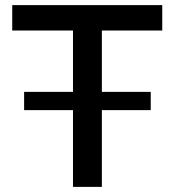

<svg xmlns="http://www.w3.org/2000/svg" viewBox="-20 -730 683 750"><path d="M613.8 -610.8H377.9V-371.1H568.8V-299.8H377.9V0H265.1V-299.8H74.2V-371.1H265.1V-610.8H27.8V-710H613.8Z"/></svg>

Font: Rawline SemiBold
Style: Regular
Weight: 600
Designer: Matt McInerney, Pablo Impallari, Rodrigo Fuenzalida
Foundry: Matt McInerney, Pablo Impallari, Rodrigo Fuenzalida
Version: Version 4.020;PS 004.020;hotconv 1.0.88;makeotf.lib2.5.64775